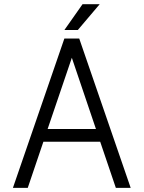

<svg xmlns="http://www.w3.org/2000/svg" viewBox="-20 -909 695 929"><path d="M540.5 0 464.8 -223.1H189.9L114.3 0H42.5L291.5 -722.7H363.3L612.3 0ZM327.6 -629.4 210.4 -284.7H444.3ZM356.4 -763.7H291.5L379.4 -888.7H462.4Z"/></svg>

Font: Giphurs Light
Style: Regular
Weight: 300
Version: Version 0.920; ttfautohint (v1.8.4.7-5d5b)